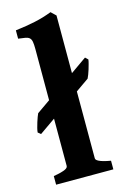

<svg xmlns="http://www.w3.org/2000/svg" viewBox="-117 -816 565 870"><g transform="rotate(-15 165.0 -381.0)"><path d="M34.2 0V-40.5Q55.2 -43.9 68.6 -47.6Q82 -51.3 89.6 -54.9Q97.2 -58.6 99.9 -62.5Q102.5 -66.4 102.5 -70.3V-291.5L27.8 -239.3L14.6 -250Q15.1 -258.3 18.3 -270.8Q21.5 -283.2 25.4 -295.7Q29.3 -308.1 33.2 -318.6Q37.1 -329.1 39.6 -334L102.5 -377.9V-618.2Q102.5 -640.1 100.3 -652.3Q98.1 -664.6 91.3 -670.7Q84.5 -676.8 72 -679Q59.6 -681.2 39.1 -683.6V-722.7Q65.9 -726.1 88.6 -729.7Q111.3 -733.4 131.8 -737.8Q152.3 -742.2 171.9 -748Q191.4 -753.9 211.9 -761.7L234.4 -740.2V-469.7L309.6 -522.5L322.3 -510.3Q321.3 -502 318.1 -490.2Q314.9 -478.5 311.3 -466.3Q307.6 -454.1 303.5 -443.6Q299.3 -433.1 296.4 -427.2L234.4 -383.8V-70.3Q234.4 -66.4 237.5 -62.7Q240.7 -59.1 248.5 -55.2Q256.3 -51.3 269.5 -47.6Q282.7 -43.9 302.7 -40.5V0Z"/></g></svg>

Font: Gentium Book Basic
Style: Bold
Weight: 700
Designer: J. Victor Gaultney and Annie Olsen
Foundry: SIL International
Version: Version 1.102; 2013; Maintenance release